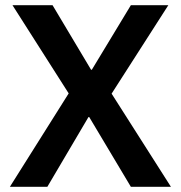

<svg xmlns="http://www.w3.org/2000/svg" viewBox="-20 -718 695 738"><path d="M18 0 244 -359 28 -698H182L330 -450H333L483 -698H627L409 -358L637 0H483L323 -268H320L162 0Z"/></svg>

Font: IBM Plex Sans SemiBold
Style: Regular
Weight: 600
Designer: Mike Abbink, Paul van der Laan, Pieter van Rosmalen
Foundry: Bold Monday
Version: Version 3.201